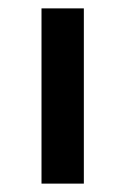

<svg xmlns="http://www.w3.org/2000/svg" viewBox="-20 -438 299 458"><path d="M79 -418H180V0H79Z"/></svg>

Font: Reem Kufi Ink
Style: Regular
Weight: 400
Designer: Khaled Hosny
Version: Version 1.7